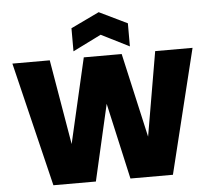

<svg xmlns="http://www.w3.org/2000/svg" viewBox="-61 -1019 1198 1085"><g transform="rotate(-5 538.0 -476.0)"><path d="M27 -705H239L321 -223L432 -705H647L755 -227L837 -705H1049L876 0H635L538 -432L439 0H198ZM697 -744 538 -824 377 -744V-875L538 -952L697 -875Z"/></g></svg>

Font: SVN-Poppins ExtraBold
Style: Regular
Weight: 800
Designer: Ninad Kale (Devanagari), Jonny Pinhorn (Latin)
Foundry: Indian Type Foundry
Version: Version 3.002 2017; ttfautohint (v1.8.3)